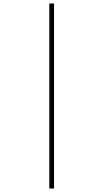

<svg xmlns="http://www.w3.org/2000/svg" viewBox="-20 -819 591 1098"><path d="M262 -799V259H289V-799Z"/></svg>

Font: Noto Serif Sinhala Thin
Style: Regular
Weight: 100
Designer: Jelle Bosma - Monotype Design Team
Foundry: Monotype Imaging Inc.
Version: Version 2.007